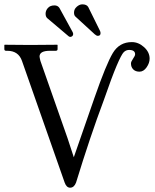

<svg xmlns="http://www.w3.org/2000/svg" viewBox="-20 -852 713 884"><path d="M189.9 -789.1Q189.9 -803.2 200.4 -815.2Q210.9 -827.1 231 -827.1Q246.1 -827.1 253.9 -814.9L313.5 -706.1Q317.4 -699.2 316.9 -694.8Q316.9 -689 312.5 -685.5Q308.1 -682.1 304.2 -682.1Q299.3 -682.1 295.9 -685.1L196.8 -769Q189.9 -775.9 189.9 -789.1ZM320.8 -793.9Q320.8 -810.1 333.5 -821Q346.2 -832 358.9 -832Q378.9 -832 386.2 -819.8L440.4 -710Q442.9 -705.1 442.9 -699.2Q442.9 -687 430.2 -687Q424.3 -687 416 -694.3L328.1 -774.9Q320.8 -780.8 320.8 -793.9ZM586.9 -658.2Q617.7 -658.2 643.3 -635Q668.9 -611.8 668.9 -582Q668.9 -562 655 -542Q641.1 -522 622.1 -522Q604 -522 593.5 -532.5Q583 -543 583 -560.1Q583 -567.9 592.5 -581.5Q602.1 -595.2 602.1 -602.1Q602.1 -622.1 574.2 -622.1Q560.1 -622.1 549.6 -611.6Q539.1 -601.1 517.1 -549.6Q495.1 -498 458 -391.1Q395 -223.1 330.1 -11.2Q321.3 11.7 303.2 12.2Q286.1 12.2 277.8 -11.2L81.1 -571.8Q64.9 -617.7 14.2 -618.2H7.8Q0 -618.2 0 -626V-645L2 -646Q80.1 -645 119.1 -645L243.2 -646L245.1 -645V-626Q245.1 -618.2 236.8 -618.2H210Q162.1 -618.2 162.1 -591.8Q162.1 -587.9 166 -571.8L291 -215.8L319.8 -127.9L415 -401.9Q469.2 -557.6 499.5 -607.9Q529.8 -658.2 586.9 -658.2Z"/></svg>

Font: Linux Libertine
Style: Regular
Weight: 400
Designer: Philipp H. Poll
Foundry: Philipp H. Poll
Version: Version 5.3.0 ; ttfautohint (v0.9)